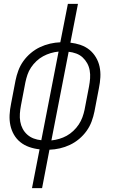

<svg xmlns="http://www.w3.org/2000/svg" viewBox="-20 -760 590 990"><path d="M145 210 184 10Q156 7 130.5 -2Q105 -11 85 -27Q65 -43 52 -65.5Q39 -88 33.5 -114Q28 -140 29.5 -168Q31 -196 37 -225L60 -345Q65 -370 74.5 -396Q84 -422 100.5 -445Q117 -468 139 -486.5Q161 -505 186.5 -517Q212 -529 238.5 -535Q265 -541 291 -542L330 -740H382L343 -540Q370 -537 396 -528Q422 -519 441.5 -503Q461 -487 474.5 -464.5Q488 -442 493.5 -416Q499 -390 497.5 -362Q496 -334 490 -305L467 -185Q462 -160 452.5 -134Q443 -108 426.5 -85Q410 -62 388 -43.5Q366 -25 340.5 -13Q315 -1 288.5 5Q262 11 235 12L197 210ZM193 -37 282 -494Q261 -492 241 -486Q221 -480 202.5 -470Q184 -460 168 -445Q152 -430 140 -412Q128 -394 121.5 -374.5Q115 -355 111 -336L88 -216Q84 -195 82.5 -174Q81 -153 84.5 -133Q88 -113 97 -96Q106 -79 120.5 -66Q135 -53 153.5 -46Q172 -39 193 -37ZM245 -36Q265 -38 285.5 -44Q306 -50 324 -60Q342 -70 358 -85Q374 -100 386 -118Q398 -136 405 -155.5Q412 -175 416 -194L439 -314Q443 -335 444.5 -356Q446 -377 442.5 -397Q439 -417 429.5 -434Q420 -451 406 -464Q392 -477 373 -484Q354 -491 334 -493Z"/></svg>

Font: Lode Dark
Style: Italic
Weight: 400
Italic angle: -11°
Monospace: yes
Designer: Belleve Invis
Foundry: Belleve Invis
Version: Version 29.2.0; ttfautohint (v1.8.3)